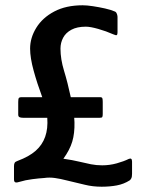

<svg xmlns="http://www.w3.org/2000/svg" viewBox="-20 -695 573 727"><path d="M365 12Q331 12 301 4.5Q271 -3 232 -12Q209 -18 188 -21Q167 -24 147 -21Q129 -20 102 -16.5Q75 -13 56 -7Q44 -3 38.5 -4.5Q33 -6 33 -16Q33 -28 33 -40.5Q33 -53 33 -66Q33 -74 35.5 -78.5Q38 -83 47 -86Q90 -102 115 -124Q140 -146 151 -177Q162 -208 159 -249Q136 -249 113 -249Q90 -249 68 -249Q58 -249 53.5 -251.5Q49 -254 49 -261Q49 -273 49 -285Q49 -297 49 -309Q49 -321 51.5 -324Q54 -327 60 -327Q80 -327 100 -327Q120 -327 140 -327Q121 -378 107.5 -427Q94 -476 94 -511Q94 -552 117.5 -590Q141 -628 185.5 -651.5Q230 -675 293 -675Q309 -675 332 -671.5Q355 -668 377.5 -663Q400 -658 416 -651Q421 -648 423 -641.5Q425 -635 425 -631Q425 -617 425 -602Q425 -587 425 -573Q425 -565 422.5 -562.5Q420 -560 409 -565Q382 -577 352 -585.5Q322 -594 305 -594Q272 -594 250.5 -582.5Q229 -571 219 -552Q209 -533 209 -511Q209 -471 222.5 -427Q236 -383 248 -327Q276 -327 304 -327Q332 -327 359 -327Q366 -327 367.5 -323Q369 -319 369 -309Q369 -297 369 -285.5Q369 -274 369 -263Q369 -254 367 -251.5Q365 -249 357 -249Q333 -249 309 -249Q285 -249 261 -249Q261 -245 261.5 -240.5Q262 -236 262 -232Q263 -190 253.5 -158.5Q244 -127 220 -94Q255 -89 279.5 -83Q304 -77 324.5 -73Q345 -69 367 -69Q395 -69 422 -76.5Q449 -84 467 -93Q480 -99 480 -83V-37Q480 -25 477 -19.5Q474 -14 471 -12Q449 2 422.5 7Q396 12 365 12Z"/></svg>

Font: Glory Thin SemiBold
Style: Regular
Weight: 600
Version: Version 1.011